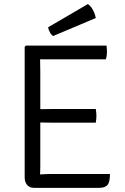

<svg xmlns="http://www.w3.org/2000/svg" viewBox="-20 -902 602 922"><path d="M98.5 -677 104.5 -683H172.5V-620Q172.5 -599 173 -587.5Q173.5 -576 173.5 -555.5V-102.5Q173.5 -92.5 173 -83.8Q172.5 -75 172.5 -64V0H142.5Q122.5 0 110.5 -13.5Q98.5 -27 98.5 -50.5ZM440 -378.5Q441.5 -370.5 442.2 -361.5Q443 -352.5 443 -346Q443 -339.5 442.2 -330.5Q441.5 -321.5 440 -313H233Q222 -313 207.5 -313.2Q193 -313.5 177.2 -313.8Q161.5 -314 147 -314V-377.5Q161.5 -377.5 177.2 -377.8Q193 -378 207.5 -378.2Q222 -378.5 233 -378.5ZM491.5 -683Q493 -674.5 493.2 -666.5Q493.5 -658.5 493.5 -652Q493.5 -645.5 492.5 -635.8Q491.5 -626 488 -617H233Q222 -617 207.5 -617Q193 -617 177.2 -617.2Q161.5 -617.5 147 -618V-683ZM508 -66.5Q508 -27.5 496.2 -13.8Q484.5 0 456.5 0H147V-62.5Q166.5 -64 186.5 -65.2Q206.5 -66.5 234 -66.5ZM402 -882.5Q411 -877 418.8 -866.2Q426.5 -855.5 432 -842.2Q437.5 -829 440 -815.5L235 -729Q225 -736 218.8 -748.2Q212.5 -760.5 211 -771Z"/></svg>

Font: Signika Light Light
Style: Regular
Weight: 300
Version: Version 2.001